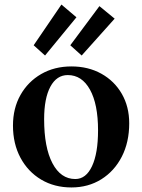

<svg xmlns="http://www.w3.org/2000/svg" viewBox="-20 -809 625 844"><path d="M294 15Q219 15 161 -19.5Q103 -54 70 -115.5Q37 -177 37 -257Q37 -333 70 -391.5Q103 -450 161 -483.5Q219 -517 294 -517Q368 -517 425.5 -485Q483 -453 515.5 -396.5Q548 -340 548 -267Q548 -184 515.5 -120.5Q483 -57 425.5 -21Q368 15 294 15ZM311 -22Q358 -22 384.5 -78.5Q411 -135 411 -236Q411 -351 375.5 -415Q340 -479 278 -479Q229 -479 201.5 -428Q174 -377 174 -285Q174 -161 210.5 -91.5Q247 -22 311 -22ZM178 -565 128 -610 250 -789 316 -733ZM339 -565 289 -610 417 -782 484 -727Z"/></svg>

Font: Wittgenstein Semibold
Style: Regular
Weight: 600
Designer: Jörg Drees
Foundry: Jörg Drees
Version: Version 1.303; ttfautohint (v1.8.4.7-5d5b)